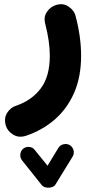

<svg xmlns="http://www.w3.org/2000/svg" viewBox="-20 -331 428 905"><path d="M309.6 353.5Q322.8 361.8 326.7 377.7Q330.6 393.6 322.3 407.2L241.2 539.1Q235.4 548.3 222.4 551.8Q209.5 555.2 196.5 552.5Q183.6 549.8 177.2 542L83.5 424.3Q74.2 412.1 75.9 395.8Q77.6 379.4 89.8 369.6Q102.1 359.9 118.4 361.6Q134.8 363.3 144 376L204.1 450.2L255.4 365.7Q263.7 352.5 280 348.9Q296.4 345.2 309.6 353.5ZM239.3 -305.7Q274.9 -318.8 302.5 -300.5Q330.1 -282.2 336.4 -254.9Q362.3 -157.2 362.3 -68.4Q362.3 31.7 329.1 107.2Q295.9 182.6 237.1 233.2Q178.2 283.7 102.1 309.1Q68.8 319.8 42.2 303.7Q15.6 287.6 7.3 260.7Q-2.4 226.1 13.7 200.9Q29.8 175.8 54.2 168Q129.4 142.6 172.1 85.9Q214.8 29.3 214.8 -68.4Q214.8 -134.8 193.4 -217.8Q184.6 -251 200.7 -274.4Q216.8 -297.9 239.3 -305.7Z"/></svg>

Font: Mikhak-DS1-FD ExtraBold
Style: Regular
Weight: 800
Designer: Amin Abedi
Version: Version 3.2